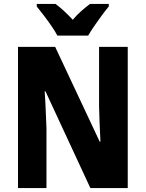

<svg xmlns="http://www.w3.org/2000/svg" viewBox="-20 -951 736 971"><path d="M626 0H437L210 -489H206Q210 -431 211.5 -385.5Q213 -340 215 -303V0H71V-714H259L484 -235H488Q485 -291 483.5 -333.5Q482 -376 481 -415V-714H626ZM270 -771Q260 -791 241 -818.5Q222 -846 201.5 -873Q181 -900 166 -918V-931H261Q280 -917 302.5 -896.5Q325 -876 348 -851Q370 -877 392.5 -896.5Q415 -916 435 -931H530V-918Q514 -899 494.5 -872.5Q475 -846 456.5 -819Q438 -792 426 -771Z"/></svg>

Font: Noto Sans Kannada Condensed ExtraBold
Style: Regular
Weight: 800
Width: 3
Designer: Jelle Bosma - Monotype Design Team
Foundry: Monotype Imaging Inc.
Version: Version 2.005; ttfautohint (v1.8.4.7-5d5b)